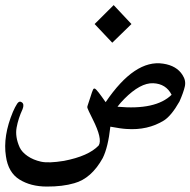

<svg xmlns="http://www.w3.org/2000/svg" viewBox="-245 -483 732 738"><path d="M40.5 221.2Q-4.4 234.4 -65.7 234.1Q-127 233.9 -170.2 207Q-213.4 180.2 -222.2 117.7Q-234.4 40.5 -195.3 -53.2Q-187 -72.3 -179 -84.5Q-170.9 -96.7 -160.9 -89.6Q-150.9 -82.5 -158.2 -63.5Q-174.8 -27.8 -181.2 7.6Q-187.5 43 -169.4 83.5Q-160.6 102.1 -138.9 116.9Q-117.2 131.8 -87.6 138.4Q-58.1 145 1 135.3Q95.2 117.2 134.3 76.2Q149.9 51.8 111.3 -24.9Q91.8 -64 90.8 -68.6Q89.8 -73.2 92.8 -80.3Q95.7 -87.4 102.3 -109.1Q108.9 -130.9 112.8 -138.9Q116.7 -147 125 -138.2Q133.3 -129.4 146 -111.6Q158.7 -93.8 161.1 -90.3Q272.9 -255.4 382.3 -238.3Q434.1 -230.5 456.5 -194.8Q470.7 -173.3 465.3 -150.1Q460 -127 444.8 -92.8Q414.1 -38.6 385.3 -20Q322.8 18.6 241.2 12.7Q220.7 11.7 179.2 3.9Q170.4 83.5 149.9 124.5Q106.4 203.1 40.5 221.2ZM414.6 -118.7Q393.1 -161.1 343.8 -163.1Q294.4 -165 232.9 -103Q217.8 -87.9 206.5 -72.8Q353.5 -59.1 414.6 -118.7ZM186.5 -318.8 118.7 -390.6Q172.4 -443.8 191.9 -463.4Q225.6 -426.8 260.3 -390.6Q260.3 -390.6 186.5 -318.8Z"/></svg>

Font: Amiri Typewriter
Style: Bold
Weight: 700
Monospace: yes
Designer: Khaled Hosny
Version: Version 1.1